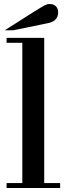

<svg xmlns="http://www.w3.org/2000/svg" viewBox="-20 -944 336 964"><path d="M13 -754H202V-25H282V0H13V-25H92V-729H13ZM4 -792 155 -888Q173 -899 184.5 -906Q196 -913 204 -917Q212 -921 217.5 -922.5Q223 -924 228 -924Q249 -924 260.5 -912.5Q272 -901 272 -881Q272 -861 259.5 -847Q247 -833 222 -828L47 -792Z"/></svg>

Font: Libre Bodoni
Style: Regular
Weight: 400
Designer: Pablo Impallari, Rodrigo Fuenzalida
Foundry: Pablo Impallari, Rodrigo Fuenzalida
Version: Version 1.001; ttfautohint (v1.5.65-e2d9)